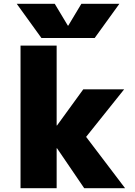

<svg xmlns="http://www.w3.org/2000/svg" viewBox="-20 -990 711 1010"><path d="M337 -855H339L408 -970H608L478 -790H198L68 -970H268ZM280 -210H278V0H88V-750H278V-330H280L418 -520H633L433 -270L638 0H423Z"/></svg>

Font: M PLUS 1p Black
Style: Regular
Weight: 900
Version: Version 1.061